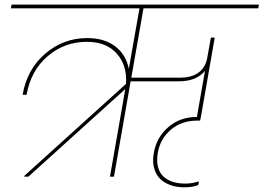

<svg xmlns="http://www.w3.org/2000/svg" viewBox="-20 -760 1134 826"><path d="M453.1 0 519 -377 102.1 0H84L85 -3.9L522 -398.9Q527.8 -478 482.7 -529.1Q437.5 -580.1 354 -580.1Q257.3 -580.1 185.1 -518.3Q112.8 -456.5 94.2 -352.1H77.1Q96.7 -462.9 175 -529.5Q253.4 -596.2 355 -596.2Q429.7 -596.2 476.1 -560.3Q522.5 -524.4 534.2 -463.9L580.1 -724.1H26.9L29.8 -740.2H1094.2L1090.8 -724.1H597.2L544.9 -425.8H753.9Q849.1 -425.8 870.1 -502.9L887.2 -598.1H903.8L844.2 -256.8L840.8 -241.2H829.1Q760.7 -241.2 715.1 -202.1Q669.4 -163.1 659.2 -104Q652.8 -68.8 659.7 -42.2Q666.5 -15.6 683.6 -0.2Q700.7 15.1 724.1 22.5Q747.6 29.8 776.9 29.8Q807.6 29.8 835.9 20L833 36.1Q808.6 45.9 773.9 45.9Q748.5 45.9 726.6 40.3Q704.6 34.7 686.3 23.2Q668 11.7 656.5 -5.9Q645 -23.4 640.6 -48.1Q636.2 -72.8 642.1 -104Q653.8 -169.4 704.1 -213.1Q754.4 -256.8 827.1 -256.8L861.8 -455.1Q824.7 -410.2 750 -410.2H542L470.2 0Z"/></svg>

Font: SVN-Poppins Thin
Style: Italic
Weight: 100
Italic angle: -10°
Designer: Ninad Kale (Devanagari), Jonny Pinhorn (Latin)
Foundry: Indian Type Foundry
Version: Version 3.002 2017